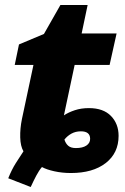

<svg xmlns="http://www.w3.org/2000/svg" viewBox="-20 -683 500 769"><path d="M13 31Q27 -4 43.5 -30Q60 -56 74 -77Q62 -97 61 -132.5Q60 -168 68 -207L114 -423H39L56 -505L156 -547L222 -663H331L307 -549H447L419 -423H279L236 -221Q254 -233 279.5 -241.5Q305 -250 336 -250Q394 -250 424.5 -218.5Q455 -187 455 -139Q455 -70 403.5 -30Q352 10 264 10Q229 10 197.5 3Q166 -4 148 -14Q136 0 125 21Q114 42 103 66ZM284 -90Q311 -90 326 -100Q341 -110 341 -127Q341 -157 304 -157Q283 -157 266.5 -148Q250 -139 238 -124Q243 -108 253.5 -99Q264 -90 284 -90Z"/></svg>

Font: Noto Sans ExtraBold
Style: Italic
Weight: 800
Italic angle: -12°
Designer: Monotype Design Team
Foundry: Monotype Imaging Inc.
Version: Version 2.013; ttfautohint (v1.8.4.7-5d5b)